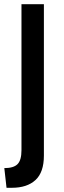

<svg xmlns="http://www.w3.org/2000/svg" viewBox="-28 -720 302 912"><path d="M3 172 -7.5 78.5Q36.5 78.5 55.2 59.8Q74 41 74 -6.5V-700H180.5V19Q180.5 98.5 140.5 135.2Q100.5 172 28.5 172Z"/></svg>

Font: Cabin SemiCondensedMedium
Style: Regular
Weight: 500
Width: 4
Designer: Pablo Impallari
Foundry: Pablo Impallari. http://www.impallari.com Igino Marini. http://www.ikern.com
Version: Version 3.001